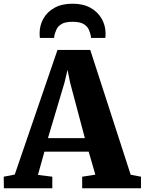

<svg xmlns="http://www.w3.org/2000/svg" viewBox="-41 -1015 780 1035"><path d="M38.5 -74 269 -746H445.5L663.5 -73L719 -62.5V0H402V-62.5L473 -73.5L437 -197.5H198.5L163.5 -72L241 -62.5V0H-20L-21 -62.5ZM416.5 -270.5 337 -569.5 323 -638.5 306.5 -569 217.5 -270.5ZM350 -995Q407.5 -995 447 -972.8Q486.5 -950.5 507.2 -914Q528 -877.5 528 -835.5Q528 -828.5 527.8 -822.5Q527.5 -816.5 526.5 -810.5H449.5Q449.5 -813 449.2 -816.5Q449 -820 448 -824Q445 -839.5 437.2 -856.5Q429.5 -873.5 409.5 -885.5Q389.5 -897.5 350 -897.5Q310.5 -897.5 290.8 -885.5Q271 -873.5 263.5 -856.2Q256 -839 252 -824Q251.5 -820 251.2 -816.5Q251 -813 251 -810.5H174Q173.5 -816.5 173 -822.8Q172.5 -829 172.5 -835.5Q172.5 -878 192.8 -914.5Q213 -951 252.8 -973Q292.5 -995 350 -995Z"/></svg>

Font: Merriweather 28pt Black
Style: Regular
Weight: 900
Version: Version 2.100